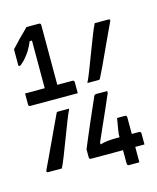

<svg xmlns="http://www.w3.org/2000/svg" viewBox="-127 -873 854 1047"><g transform="rotate(-15 300.0 -350.0)"><path d="M366 -405Q378 -429 394 -470.5Q410 -512 427.5 -558Q445 -604 461 -645Q477 -686 489 -710H565Q580 -710 573 -697Q562 -674 544 -635.5Q526 -597 506.5 -554.5Q487 -512 469 -473.5Q451 -435 439 -412Q436 -405 429 -405ZM528 86H470Q459 86 459 75V-1H279Q268 -1 268 -12V-57Q268 -58 276 -76.5Q284 -95 296.5 -125Q309 -155 323.5 -188.5Q338 -222 351.5 -252.5Q365 -283 374 -303.5Q383 -324 384 -327Q387 -332 390.5 -333.5Q394 -335 398 -335H459V-323Q457 -320 448.5 -300Q440 -280 427 -250Q414 -220 399 -187Q384 -154 371 -124Q358 -94 349 -74V-63Q369 -69 390.5 -71.5Q412 -74 444 -74H459V-92Q459 -95 462 -113.5Q465 -132 468.5 -152Q472 -172 473 -179H517Q528 -179 528 -168V-74H569Q580 -74 580 -63V-1H528ZM234 -296Q222 -271 206 -230Q190 -189 172.5 -143Q155 -97 139 -56Q123 -15 111 9H35Q21 9 27 -4Q38 -27 56 -65Q74 -103 94 -146Q114 -189 132 -227.5Q150 -266 161 -289Q163 -296 171 -296ZM23 -438H134V-707H121Q110 -680 96.5 -658Q83 -636 62 -613Q48 -599 42.5 -595Q37 -591 33 -591Q27 -591 27 -597V-686Q38 -698 51.5 -712Q65 -726 75 -737Q88 -749 100.5 -762Q113 -775 124 -786H194Q205 -786 205 -775V-438H290Q301 -438 301 -427V-365H34Q23 -365 23 -376Z"/></g></svg>

Font: Recursive Mn Lnr St
Style: Regular
Weight: 400
Monospace: yes
Version: Version 1.079;hotconv 1.0.112;makeotfexe 2.5.65598; ttfautoh